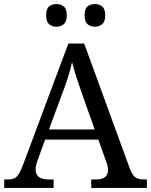

<svg xmlns="http://www.w3.org/2000/svg" viewBox="-20 -929 746 949"><path d="M1 0V-42H20Q40 -42 52 -48Q64 -54 74 -71Q84 -88 96 -120L318 -714H396L622 -95Q630 -74 639 -62.5Q648 -51 661 -46.5Q674 -42 693 -42H706V0H431V-42H454Q484 -42 499 -53.5Q514 -65 514 -90Q514 -96 513 -101.5Q512 -107 510.5 -113.5Q509 -120 506 -127L466 -239H203L165 -134Q162 -126 160 -118Q158 -110 157 -103.5Q156 -97 156 -91Q156 -66 172.5 -54Q189 -42 222 -42H245V0ZM222 -289H448L386 -464Q376 -494 366.5 -521Q357 -548 349.5 -573Q342 -598 336 -622Q331 -598 324.5 -575.5Q318 -553 310 -528.5Q302 -504 290 -473ZM449 -797Q427 -797 412.5 -809.5Q398 -822 398 -853Q398 -885 412.5 -897Q427 -909 449 -909Q470 -909 485 -897Q500 -885 500 -853Q500 -822 485 -809.5Q470 -797 449 -797ZM259 -797Q237 -797 222.5 -809.5Q208 -822 208 -853Q208 -885 222.5 -897Q237 -909 259 -909Q280 -909 295 -897Q310 -885 310 -853Q310 -822 295 -809.5Q280 -797 259 -797Z"/></svg>

Font: Noto Serif Georgian
Style: Regular
Weight: 400
Designer: Monotype Design Team, Akaki Razmadze
Foundry: Google LLC
Version: Version 2.002